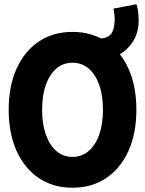

<svg xmlns="http://www.w3.org/2000/svg" viewBox="-20 -878 685 906"><path d="M321.8 7.8Q231 7.8 163.3 -37.6Q95.7 -83 58.3 -165.8Q21 -248.5 21 -360.4Q21 -471.7 58.3 -554.2Q95.7 -636.7 163.3 -682.1Q231 -727.5 321.8 -727.5Q413.1 -727.5 481 -682.1Q548.8 -636.7 586.2 -554.2Q623.5 -471.7 623.5 -360.4Q623.5 -248.5 586.2 -165.8Q548.8 -83 481 -37.6Q413.1 7.8 321.8 7.8ZM322.3 -137.7Q365.7 -137.7 398.2 -165.3Q430.7 -192.9 448.2 -242.7Q465.8 -292.5 465.8 -360.4Q465.8 -428.2 448 -478Q430.2 -527.8 397.9 -554.9Q365.7 -582 321.8 -582Q278.3 -582 246.3 -554.9Q214.4 -527.8 196.5 -478Q178.7 -428.2 178.7 -360.4Q178.7 -292.5 196.5 -242.4Q214.4 -192.4 246.3 -165Q278.3 -137.7 322.3 -137.7ZM444.3 -596.7 442.4 -695.8Q487.3 -695.8 504.2 -718Q521 -740.2 521 -786.6Q521 -799.3 519.5 -811.5Q518.1 -823.7 515.6 -837.4L623.5 -857.9Q630.4 -839.4 632.3 -816.9Q634.3 -794.4 634.3 -781.2Q634.3 -723.1 606.2 -680.4Q578.1 -637.7 534.4 -615.5Q490.7 -593.3 444.3 -596.7Z"/></svg>

Font: Reddit Sans Condensed ExtraBold
Style: Regular
Weight: 800
Designer: Stephen Hutchings
Foundry: Reddit
Version: Version 1.014